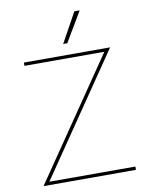

<svg xmlns="http://www.w3.org/2000/svg" viewBox="-105 -1075 898 1151"><g transform="rotate(-10 344.0 -500.0)"><path d="M461.2 -1000 353.8 -818.8H328.8L428.8 -1000ZM103.8 -20H627.5V0H65L563.8 -730H77.5V-750H602.5Z"/></g></svg>

Font: Now Thin
Style: Regular
Weight: 250
Designer: Alfredo Marco Pradil
Foundry: Alfredo Marco Pradil
Version: Version 1.002;PS 001.002;hotconv 1.0.88;makeotf.lib2.5.64775